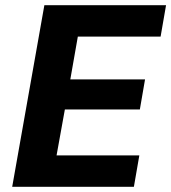

<svg xmlns="http://www.w3.org/2000/svg" viewBox="-20 -720 660 740"><path d="M27 0 151 -700H620L599 -579H280L251 -414H539L519 -298H230L198 -121H517L496 0Z"/></svg>

Font: DM Sans 9pt Black
Style: Italic
Weight: 900
Italic angle: -10°
Version: Version 4.004;gftools[0.9.30]